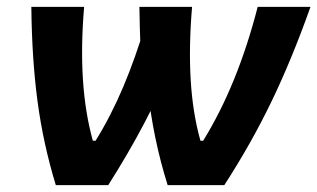

<svg xmlns="http://www.w3.org/2000/svg" viewBox="-20 -540 926 560"><path d="M411 -278.8 396.6 -302.8Q391.8 -350.8 389.7 -402.5Q387.6 -454.2 386.6 -520H540.2Q530.4 -404 536.2 -306.9Q542 -209.8 564.6 -129.6H572.6Q623 -211.2 662.7 -308.8Q702.4 -406.4 731.6 -520H885.6Q831.4 -367.4 772.1 -244.4Q712.8 -121.4 634.2 0H469Q426.8 -134.2 411 -278.8ZM71.4 -520H225.4Q215.6 -405 221.9 -307.9Q228.2 -210.8 250.8 -129.6H258.8Q303.4 -201.4 339.5 -286.8Q375.6 -372.2 405.2 -472L490.6 -372Q448.4 -271 400.9 -180.8Q353.4 -90.6 295.6 0H142.8Q106 -120.6 89.5 -244.1Q73 -367.6 71.4 -520Z"/></svg>

Font: Fixel Italic Variable Display Thin
Style: Italic
Weight: 100
Italic angle: -10°
Designer: AlfaBravo + MacPaw
Foundry: Kyrylo Tkachov, Marchela Mozhyna, Serhii Makarenko, Maria Weinstein, Zakhar Kryvoshyya
Version: Version 1.210;Glyphs 3.2 (3217)